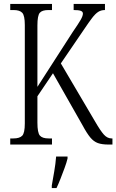

<svg xmlns="http://www.w3.org/2000/svg" viewBox="-20 -734 591 975"><path d="M32 0V-31H48Q79 -31 92.5 -44.5Q106 -58 106 -107V-607Q106 -655 93 -669Q80 -683 49 -683H32V-714H244V-683H226Q194 -683 182 -669Q170 -655 170 -605V-293L349 -571Q378 -613 389.5 -633Q401 -653 401 -665Q401 -675 390 -679Q379 -683 354 -683V-714H513V-683Q493 -683 478.5 -673.5Q464 -664 447.5 -642.5Q431 -621 407 -585L289 -412L464 -115Q490 -70 507.5 -50.5Q525 -31 547 -31H551V0H531Q498 0 477 -7.5Q456 -15 438.5 -36Q421 -57 399 -98L249 -362L170 -245V-111Q170 -60 182.5 -45.5Q195 -31 227 -31H244V0ZM243 208Q249 173 255.5 136Q262 99 265 61H323V71Q318 92 308 119Q298 146 287.5 173Q277 200 267 221H243Z"/></svg>

Font: Noto Serif ExtraCondensed Light
Style: Regular
Weight: 300
Width: 2
Designer: Monotype Design Team
Foundry: Monotype Imaging Inc.
Version: Version 2.014; ttfautohint (v1.8.4.7-5d5b)